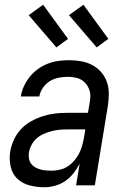

<svg xmlns="http://www.w3.org/2000/svg" viewBox="-20 -782 540 810"><path d="M167 8Q135 8 104.5 0Q74 -8 53 -28Q32 -48 25 -79Q18 -110 23 -142Q27 -167 38.5 -192Q50 -217 68.5 -237Q87 -257 111.5 -270.5Q136 -284 161 -292Q186 -300 211.5 -303Q237 -306 263 -306H351L358 -347Q359 -353 360 -360Q361 -367 361 -373Q362 -392 354.5 -409Q347 -426 334 -437.5Q321 -449 303 -453.5Q285 -458 266 -458Q247 -458 227 -454Q207 -450 190 -439.5Q173 -429 161 -411.5Q149 -394 146 -375H68Q71 -397 81 -418.5Q91 -440 106 -458.5Q121 -477 140.5 -491Q160 -505 182 -513.5Q204 -522 226.5 -525Q249 -528 271 -528Q297 -528 322.5 -523.5Q348 -519 369.5 -507.5Q391 -496 407 -477.5Q423 -459 431 -436Q439 -413 439 -387Q439 -361 435 -335L380 0H301L316 -92Q305 -70 290 -51Q275 -32 255.5 -18.5Q236 -5 212.5 1.5Q189 8 167 8ZM199 -62Q215 -62 232.5 -66Q250 -70 265.5 -80Q281 -90 293 -104Q305 -118 313 -133.5Q321 -149 326 -166Q331 -183 334 -200L340 -236H263Q247 -236 230 -234.5Q213 -233 197 -228.5Q181 -224 164.5 -217Q148 -210 135 -198.5Q122 -187 113.5 -171.5Q105 -156 102 -139Q100 -127 102 -114.5Q104 -102 110.5 -92.5Q117 -83 127 -77Q137 -71 149 -67.5Q161 -64 173.5 -63Q186 -62 199 -62ZM388 -582 271 -718 332 -762 437 -618ZM218 -582 101 -718 162 -762 267 -618Z"/></svg>

Font: Iosevka Oblique
Style: Regular
Weight: 400
Italic angle: -9°
Monospace: yes
Designer: Belleve Invis
Foundry: Belleve Invis
Version: Version 32.5.0; ttfautohint (v1.8.4)